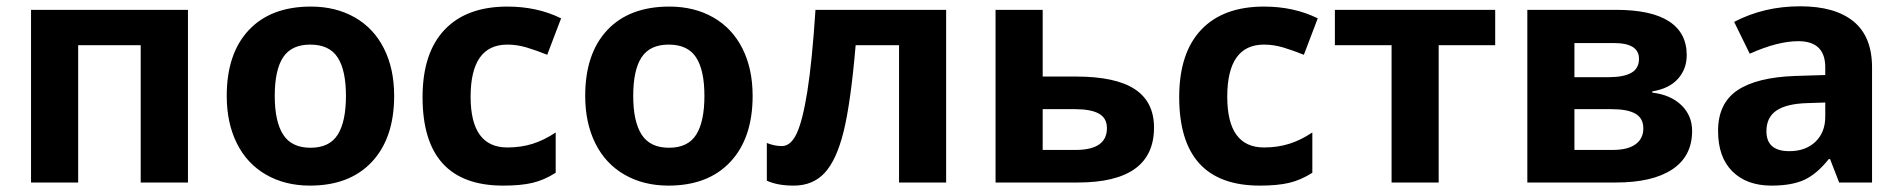

<svg xmlns="http://www.w3.org/2000/svg" viewBox="-20 -577 6014 607"><path d="M574.2 -545.9V0H424.8V-434.1H227.1V0H78.1V-545.9Z M848.6 -273.9Q848.6 -192.9 875.2 -151.4Q901.9 -109.9 961.9 -109.9Q1021.5 -109.9 1047.6 -151.1Q1073.7 -192.4 1073.7 -273.9Q1073.7 -355 1047.4 -395.5Q1021 -436 960.9 -436Q901.4 -436 875 -395.8Q848.6 -355.5 848.6 -273.9ZM1226.1 -273.9Q1226.1 -140.6 1155.8 -65.4Q1085.4 9.8 960 9.8Q881.3 9.8 821.3 -24.7Q761.2 -59.1 729 -123.5Q696.8 -188 696.8 -273.9Q696.8 -407.7 766.6 -481.9Q836.4 -556.2 962.9 -556.2Q1041.5 -556.2 1101.6 -522Q1161.6 -487.8 1193.8 -423.8Q1226.1 -359.9 1226.1 -273.9Z M1570.8 9.8Q1315.9 9.8 1315.9 -270Q1315.9 -409.2 1385.3 -482.7Q1454.6 -556.2 1584 -556.2Q1678.7 -556.2 1753.9 -519L1710 -403.8Q1674.8 -418 1644.5 -427Q1614.3 -436 1584 -436Q1467.8 -436 1467.8 -271Q1467.8 -110.8 1584 -110.8Q1627 -110.8 1663.6 -122.3Q1700.2 -133.8 1736.8 -158.2V-30.8Q1700.7 -7.8 1663.8 1Q1627 9.8 1570.8 9.8Z M1981.9 -273.9Q1981.9 -192.9 2008.5 -151.4Q2035.2 -109.9 2095.2 -109.9Q2154.8 -109.9 2180.9 -151.1Q2207 -192.4 2207 -273.9Q2207 -355 2180.7 -395.5Q2154.3 -436 2094.2 -436Q2034.7 -436 2008.3 -395.8Q1981.9 -355.5 1981.9 -273.9ZM2359.4 -273.9Q2359.4 -140.6 2289.1 -65.4Q2218.8 9.8 2093.3 9.8Q2014.6 9.8 1954.6 -24.7Q1894.5 -59.1 1862.3 -123.5Q1830.1 -188 1830.1 -273.9Q1830.1 -407.7 1899.9 -481.9Q1969.7 -556.2 2096.2 -556.2Q2174.8 -556.2 2234.9 -522Q2294.9 -487.8 2327.1 -423.8Q2359.4 -359.9 2359.4 -273.9Z M2971.2 0H2822.3V-434.1H2685.1Q2669.4 -251 2647 -160.9Q2624.5 -70.8 2587.2 -30.5Q2549.8 9.8 2489.3 9.8Q2437.5 9.8 2404.3 -5.9V-125Q2428.2 -115.2 2452.1 -115.2Q2480 -115.2 2498.8 -155.3Q2517.6 -195.3 2532.5 -288.8Q2547.4 -382.3 2558.1 -545.9H2971.2Z M3276.4 -335H3381.3Q3507.3 -335 3567.9 -294.9Q3628.4 -254.9 3628.4 -173.8Q3628.4 0 3387.2 0H3127.4V-545.9H3276.4ZM3479.5 -171.9Q3479.5 -203.6 3454.1 -217.8Q3428.7 -231.9 3378.4 -231.9H3276.4V-103H3380.4Q3479.5 -103 3479.5 -171.9Z M3962.9 9.8Q3708 9.8 3708 -270Q3708 -409.2 3777.3 -482.7Q3846.7 -556.2 3976.1 -556.2Q4070.8 -556.2 4146 -519L4102.1 -403.8Q4066.9 -418 4036.6 -427Q4006.3 -436 3976.1 -436Q3859.9 -436 3859.9 -271Q3859.9 -110.8 3976.1 -110.8Q4019 -110.8 4055.7 -122.3Q4092.3 -133.8 4128.9 -158.2V-30.8Q4092.8 -7.8 4055.9 1Q4019 9.8 3962.9 9.8Z M4707 -545.9V-434.1H4528.3V0H4379.4V-434.1H4200.2V-545.9Z M5312.5 -402.8Q5312.5 -358.9 5284.9 -327.9Q5257.3 -296.9 5203.6 -288.1V-284.2Q5261.7 -277.3 5295.7 -244.4Q5329.6 -211.4 5329.6 -163.1Q5329.6 -83.5 5267.1 -41.7Q5204.6 0 5088.4 0H4808.6V-545.9H5088.4Q5200.7 -545.9 5256.6 -509.5Q5312.5 -473.1 5312.5 -402.8ZM5175.3 -170.9Q5175.3 -203.1 5150.4 -217.5Q5125.5 -231.9 5075.7 -231.9H4957.5V-103H5078.6Q5126 -103 5150.6 -120.8Q5175.3 -138.7 5175.3 -170.9ZM5161.6 -391.1Q5161.6 -440.9 5082.5 -440.9H4957.5V-333H5065.4Q5112.8 -333 5137.2 -346.7Q5161.6 -360.4 5161.6 -391.1Z M5794.4 0 5765.6 -74.2H5761.7Q5724.1 -26.9 5684.3 -8.5Q5644.5 9.8 5580.6 9.8Q5502 9.8 5456.8 -35.2Q5411.6 -80.1 5411.6 -163.1Q5411.6 -250 5472.4 -291.3Q5533.2 -332.5 5655.8 -336.9L5750.5 -339.8V-363.8Q5750.5 -446.8 5665.5 -446.8Q5600.1 -446.8 5511.7 -407.2L5462.4 -507.8Q5556.6 -557.1 5671.4 -557.1Q5781.2 -557.1 5839.8 -509.3Q5898.4 -461.4 5898.4 -363.8V0ZM5750.5 -252.9 5692.9 -251Q5627.9 -249 5596.2 -227.5Q5564.5 -206.1 5564.5 -162.1Q5564.5 -99.1 5636.7 -99.1Q5688.5 -99.1 5719.5 -128.9Q5750.5 -158.7 5750.5 -208Z"/></svg>

Font: Zoram GWebM
Style: Bold
Weight: 700
Foundry: Ascender Corporation
Version: Version 1.000